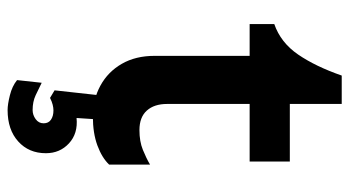

<svg xmlns="http://www.w3.org/2000/svg" viewBox="-223 -444 901 495"><g transform="rotate(90 227.5 -196.5)"><path d="M280.3 14.6Q236.3 14.6 200.7 -4.9Q165 -24.4 144.5 -60.1Q124 -95.7 124 -144.5V-389.6H42V-453.1Q89.8 -469.7 120.6 -514.6Q151.4 -559.6 174.8 -627H248V-493.2H396.5V-389.6H248V-176.8Q248 -143.6 265.1 -124.5Q282.2 -105.5 315.4 -105.5Q344.7 -105.5 366.2 -114.3Q387.7 -123 404.3 -132.8V-27.3Q386.7 -8.8 355 2.9Q323.2 14.6 280.3 14.6ZM263.7 234.4Q249 234.4 225.6 228.5Q202.1 222.7 186.5 210L193.4 146.5Q209 154.3 225.6 162.1Q242.2 169.9 263.7 169.9Q276.4 169.9 287.1 162.1Q297.9 154.3 297.9 141.6Q297.9 128.9 288.6 122.6Q279.3 116.2 264.6 116.2Q257.8 116.2 250 118.2Q242.2 120.1 232.4 125L212.9 113.3L225.6 -2H288.1L284.2 56.6Q324.2 52.7 349.6 76.2Q375 99.6 375 135.7Q375 179.7 344.7 207Q314.5 234.4 263.7 234.4Z"/></g></svg>

Font: Sen
Style: Bold
Weight: 700
Designer: Kosal Sen, Philatype
Foundry: Philatype
Version: Version 2.000;gftools[0.9.31]